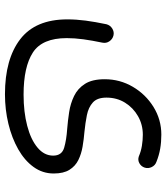

<svg xmlns="http://www.w3.org/2000/svg" viewBox="30 -436 651 750"><g transform="rotate(90 355.0 -61.5)"><path d="M56.2 0.5Q56.2 -34.2 61 -71Q65.9 -107.9 75.2 -152.3Q79.1 -167 92 -175Q105 -183.1 119.1 -179.7Q133.3 -176.3 141.8 -163.8Q150.4 -151.4 147 -135.7Q138.7 -96.2 134 -62Q129.4 -27.8 129.4 2.9Q129.4 98.6 185.5 135Q241.7 171.4 350.1 171.4Q418 171.4 471.9 157.2Q525.9 143.1 557.1 116.9Q588.4 90.8 588.4 55.7Q588.4 22 557.6 12.9Q526.9 3.9 483.4 1Q452.1 -1.5 418.5 -6.6Q384.8 -11.7 355.5 -25.9Q326.2 -40 308.1 -68.4Q290 -96.7 290 -145.5Q290 -205.1 319.6 -255.4Q349.1 -305.7 398.4 -336.2Q447.8 -366.7 506.3 -366.7Q535.2 -366.7 561 -362.3Q586.9 -357.9 612.3 -347.7Q626.5 -342.8 633.1 -329.1Q639.6 -315.4 635.3 -301.8Q630.9 -288.1 618.2 -281Q605.5 -273.9 591.3 -278.8Q572.3 -287.1 550 -290.8Q527.8 -294.4 506.8 -294.4Q467.3 -294.4 434.3 -275.6Q401.4 -256.8 381.6 -224.9Q361.8 -192.9 361.8 -152.3Q361.8 -116.2 380.9 -99.1Q399.9 -82 430.4 -75.9Q460.9 -69.8 495.1 -66.4Q524.4 -64 553.2 -59.1Q582 -54.2 605.7 -42.5Q629.4 -30.8 643.8 -7.8Q658.2 15.1 658.2 53.7Q658.2 97.2 632.8 132.3Q607.4 167.5 563.5 192.4Q519.5 217.3 464.1 230.7Q408.7 244.1 348.6 244.1Q211.4 244.1 133.8 184.6Q56.2 125 56.2 0.5Z"/></g></svg>

Font: Mikhak-DS1-FD Regular
Style: Regular
Weight: 400
Designer: Amin Abedi
Version: Version 3.2